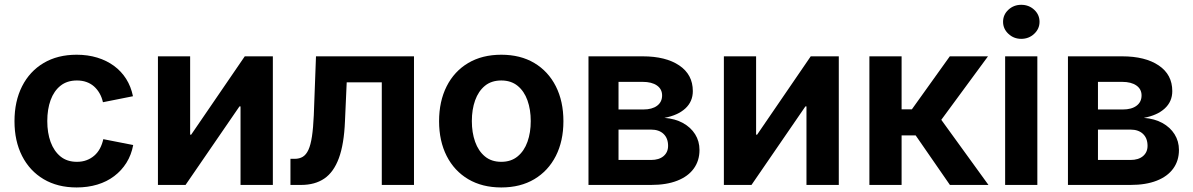

<svg xmlns="http://www.w3.org/2000/svg" viewBox="-20 -785 5063 815"><path d="M305.2 10.7Q224.6 10.7 165.3 -24.4Q106 -59.6 73.7 -123Q41.5 -186.5 41.5 -270.5Q41.5 -355 73.7 -418.7Q106 -482.4 165.3 -517.6Q224.6 -552.7 305.2 -552.7Q352.5 -552.7 392.6 -540.5Q432.6 -528.3 463.9 -505.4Q495.1 -482.4 515.6 -450Q536.1 -417.5 544.4 -376.5L417 -351.1Q412.1 -372.6 402.3 -389.4Q392.6 -406.2 378.7 -418.5Q364.7 -430.7 346.7 -437Q328.6 -443.4 306.6 -443.4Q264.6 -443.4 236.8 -421.1Q209 -398.9 194.8 -360.1Q180.7 -321.3 180.7 -271Q180.7 -221.2 194.8 -182.4Q209 -143.6 236.8 -120.8Q264.6 -98.1 306.6 -98.1Q329.1 -98.1 347.4 -105Q365.7 -111.8 380.1 -124.3Q394.5 -136.7 404.1 -154.5Q413.6 -172.4 418.5 -194.3L545.4 -169.4Q537.6 -127.4 516.8 -94.2Q496.1 -61 464.8 -37.4Q433.6 -13.7 393.1 -1.5Q352.5 10.7 305.2 10.7Z M1138.2 0H1001V-333.5H996.6L767.6 0H650.4V-545.9H787.1V-213.4H791.5L1019 -545.9H1138.2Z M1212.9 0V-110.8H1230.5Q1251 -110.8 1265.4 -119.6Q1279.8 -128.4 1289.3 -149.2Q1298.8 -169.9 1304.2 -205.8Q1309.6 -241.7 1312 -295.9L1321.3 -545.9H1737.3V0H1600.6V-435.5H1451.7L1444.3 -270Q1440.4 -173.3 1418.5 -113.8Q1396.5 -54.2 1356.7 -27.1Q1316.9 0 1258.3 0Z M2107.9 10.7Q2026.9 10.7 1967.5 -24.4Q1908.2 -59.6 1876 -123Q1843.8 -186.5 1843.8 -270.5Q1843.8 -355 1876 -418.7Q1908.2 -482.4 1967.5 -517.6Q2026.9 -552.7 2107.9 -552.7Q2189 -552.7 2248 -517.6Q2307.1 -482.4 2339.4 -418.7Q2371.6 -355 2371.6 -270.5Q2371.6 -186.5 2339.4 -123Q2307.1 -59.6 2248 -24.4Q2189 10.7 2107.9 10.7ZM2107.9 -98.1Q2149.4 -98.1 2177.2 -121.1Q2205.1 -144 2219 -183.1Q2232.9 -222.2 2232.9 -271Q2232.9 -319.8 2219 -358.9Q2205.1 -397.9 2177.2 -420.7Q2149.4 -443.4 2107.9 -443.4Q2065.9 -443.4 2038.3 -420.7Q2010.7 -397.9 1996.8 -359.1Q1982.9 -320.3 1982.9 -271Q1982.9 -222.2 1996.8 -183.1Q2010.7 -144 2038.3 -121.1Q2065.9 -98.1 2107.9 -98.1Z M2478 0V-545.9H2708Q2806.2 -545.9 2863.5 -507.1Q2920.9 -468.3 2920.9 -398.4Q2920.9 -354 2889.2 -324.7Q2857.4 -295.4 2800.3 -284.7Q2845.7 -281.2 2878.9 -262.9Q2912.1 -244.6 2930.7 -215.1Q2949.2 -185.5 2949.2 -148.4Q2949.2 -103 2925 -69.6Q2900.9 -36.1 2855 -18.1Q2809.1 0 2743.7 0ZM2605.5 -106H2743.7Q2777.3 -106 2796.6 -122.3Q2815.9 -138.7 2815.9 -166Q2815.9 -198.2 2796.6 -216.6Q2777.3 -234.9 2743.7 -234.9H2605.5ZM2605.5 -320.3H2710.9Q2748 -320.3 2769.3 -336.2Q2790.5 -352.1 2790.5 -379.9Q2790.5 -406.7 2768.6 -422.1Q2746.6 -437.5 2708 -437.5H2605.5Z M3540.5 0H3403.3V-333.5H3398.9L3169.9 0H3052.7V-545.9H3189.5V-213.4H3193.8L3421.4 -545.9H3540.5Z M3670.4 0V-545.9H3807.1V-320.8H3850.6L4011.7 -545.9H4173.8L3975.6 -276.4L4175.8 0H4012.2L3866.7 -210.4H3807.1V0Z M4246.6 0V-545.9H4383.3V0ZM4314.9 -620.1Q4283.2 -620.1 4260.5 -641.4Q4237.8 -662.6 4237.8 -692.4Q4237.8 -722.7 4260.5 -743.7Q4283.2 -764.6 4314.9 -764.6Q4347.2 -764.6 4369.9 -743.7Q4392.6 -722.7 4392.6 -692.4Q4392.6 -662.6 4369.9 -641.4Q4347.2 -620.1 4314.9 -620.1Z M4513.2 0V-545.9H4743.2Q4841.3 -545.9 4898.7 -507.1Q4956.1 -468.3 4956.1 -398.4Q4956.1 -354 4924.3 -324.7Q4892.6 -295.4 4835.4 -284.7Q4880.9 -281.2 4914.1 -262.9Q4947.3 -244.6 4965.8 -215.1Q4984.4 -185.5 4984.4 -148.4Q4984.4 -103 4960.2 -69.6Q4936 -36.1 4890.1 -18.1Q4844.2 0 4778.8 0ZM4640.6 -106H4778.8Q4812.5 -106 4831.8 -122.3Q4851.1 -138.7 4851.1 -166Q4851.1 -198.2 4831.8 -216.6Q4812.5 -234.9 4778.8 -234.9H4640.6ZM4640.6 -320.3H4746.1Q4783.2 -320.3 4804.4 -336.2Q4825.7 -352.1 4825.7 -379.9Q4825.7 -406.7 4803.7 -422.1Q4781.7 -437.5 4743.2 -437.5H4640.6Z"/></svg>

Font: Inter Cardless
Style: Bold
Weight: 700
Designer: Rasmus Andersson
Foundry: rsms
Version: Version 4.001;git-9221beed3